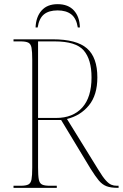

<svg xmlns="http://www.w3.org/2000/svg" viewBox="-20 -903 590 923"><path d="M45 0V-10H79Q104 -10 116 -16Q128 -22 131.5 -40.5Q135 -59 135 -98V-616Q135 -655 131.5 -673.5Q128 -692 116 -698Q104 -704 79 -704H45V-714H234Q348 -714 398 -670.5Q448 -627 448 -531Q448 -446 407.5 -396.5Q367 -347 302 -331L454 -85Q474 -52 488.5 -36Q503 -20 515 -15Q527 -10 541 -10H550V0H547Q512 0 491.5 -8Q471 -16 454.5 -36Q438 -56 416 -91L274 -326H163V-98Q163 -59 166.5 -40.5Q170 -22 182 -16Q194 -10 219 -10H253V0ZM250 -336Q330 -336 375 -385.5Q420 -435 420 -531Q420 -617 382.5 -660.5Q345 -704 243 -704H163V-336ZM151 -771Q153 -822 180 -852.5Q207 -883 257 -883Q308 -883 335.5 -852.5Q363 -822 364 -771H354Q347 -815 322.5 -834Q298 -853 257 -853Q215 -853 191.5 -834Q168 -815 161 -771Z"/></svg>

Font: Noto Serif Display SemiCondensed Thin
Style: Regular
Weight: 100
Width: 4
Designer: Monotype Design Team
Foundry: Monotype Imaging Inc.
Version: Version 2.009